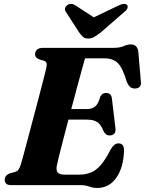

<svg xmlns="http://www.w3.org/2000/svg" viewBox="-20 -944 739 979"><path d="M389.5 0H38Q18 0 11 -8Q4 -16 4 -28Q4 -39 11.2 -47.5Q18.5 -56 30 -60L56 -67Q68 -70.5 74.2 -79.2Q80.5 -88 86.5 -106.5Q90 -118 99.5 -153Q109 -188 122 -236.8Q135 -285.5 149.2 -339.5Q163.5 -393.5 177 -444.5Q190.5 -495.5 200.5 -534.8Q210.5 -574 215 -592Q220 -613 217.2 -622Q214.5 -631 204.5 -634L180 -641.5Q172 -644.5 165.5 -650.2Q159 -656 159 -667.5Q159 -682 169.2 -691Q179.5 -700 199.5 -700H559.5Q591 -700 610.2 -708.8Q629.5 -717.5 647.5 -717.5Q679 -717.5 685 -683L698 -531.5Q704 -497 673.5 -493Q657.5 -491 646 -498.8Q634.5 -506.5 625.5 -529.5Q605.5 -598 580.8 -622.2Q556 -646.5 513.5 -646.5H413.5Q408 -627 397 -587.2Q386 -547.5 372 -495.5Q358 -443.5 343.5 -388H425Q448 -388 464.8 -401Q481.5 -414 491 -450.5Q501 -470 520 -470Q547 -470 550.5 -442.5L568.5 -291.5Q571.5 -272 563 -262.8Q554.5 -253.5 540 -253.5Q528.5 -253 521 -258.8Q513.5 -264.5 508.5 -274Q495.5 -308 476.8 -321Q458 -334 423.5 -334H329Q315 -280.5 302.5 -232.5Q290 -184.5 281.2 -149.5Q272.5 -114.5 270 -100.5Q265 -77 273.8 -65.2Q282.5 -53.5 311 -53.5H383Q418.5 -53.5 445.5 -65.2Q472.5 -77 495.8 -104.8Q519 -132.5 544 -181.5Q562 -213 584 -213Q613 -213 612.5 -176Q609.5 -89 572.8 -37.2Q536 14.5 475.5 14.5Q454 14.5 434.8 7.2Q415.5 0 389.5 0ZM493 -778Q475 -764.5 461.2 -756Q447.5 -747.5 430 -747.5Q412 -747.5 403 -756Q394 -764.5 384 -778L316 -883.5Q308.5 -894 312.2 -903.8Q316 -913.5 323.5 -918.5Q343 -931 365.5 -916L458.5 -855.5L584.5 -916Q615.5 -931 628 -918.5Q632.5 -913.5 630.2 -903.8Q628 -894 614.5 -883.5Z"/></svg>

Font: Fraunces 9pt
Style: Bold Italic
Weight: 700
Italic angle: -16°
Version: Version 1.000;[b76b70a41]